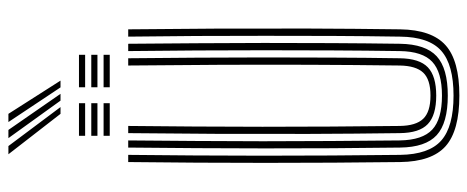

<svg xmlns="http://www.w3.org/2000/svg" viewBox="-356 -776 1139 468"><g transform="rotate(-90 214.0 -542.5)"><path d="M214.5 7.2Q128.8 7.2 91.1 -26.4Q53.5 -60 52.5 -137Q51.5 -217.8 51 -299.9Q50.5 -382 50.5 -465.1Q50.5 -548.2 51 -632Q51.5 -715.8 52.5 -800H70Q69.2 -720.8 68.6 -638.8Q68 -556.8 68 -473.2Q68 -389.8 68.5 -305.5Q69 -221.2 70 -137.2Q71 -67 104.9 -37Q138.8 -7 214.5 -7Q289.8 -7 323.6 -36.9Q357.5 -66.8 358.2 -137.2Q359.5 -219.2 359.9 -301.8Q360.2 -384.2 360.2 -467.2Q360.2 -550.2 359.8 -633.6Q359.2 -717 358.2 -800H376Q377.2 -689.2 377.8 -579Q378.2 -468.8 377.9 -358.5Q377.5 -248.2 376 -137Q374.8 -60 337.2 -26.4Q299.8 7.2 214.5 7.2ZM214.5 -21Q147.5 -21 118 -48.1Q88.5 -75.2 87.8 -137.5Q86.8 -220.5 86.2 -303.1Q85.8 -385.8 85.8 -468.4Q85.8 -551 86.4 -633.9Q87 -716.8 87.8 -800H105.2Q104.5 -720 103.9 -637.8Q103.2 -555.5 103.2 -472.1Q103.2 -388.8 103.8 -305Q104.2 -221.2 105.2 -137.8Q106.2 -82.5 131.6 -58.9Q157 -35.2 214.5 -35.2Q271.5 -35.2 296.9 -58.9Q322.2 -82.5 323 -137.8Q324.2 -219.5 324.6 -302.1Q325 -384.8 325 -467.6Q325 -550.5 324.5 -633.6Q324 -716.8 323 -800H340.8Q341.5 -716.5 342.1 -633.9Q342.8 -551.2 342.8 -468.8Q342.8 -386.2 342.4 -303.6Q342 -221 340.8 -137.5Q339.8 -75.2 310.4 -48.1Q281 -21 214.5 -21ZM214.5 -49.2Q166.5 -49.2 145 -69.8Q123.5 -90.2 123 -138Q121.5 -248.5 121.1 -358.5Q120.8 -468.5 121.2 -578.8Q121.8 -689 123 -800H140.5Q139.8 -720.5 139.1 -638.4Q138.5 -556.2 138.5 -472.8Q138.5 -389.2 139 -305.2Q139.5 -221.2 140.5 -138.2Q141 -98.8 157.9 -81Q174.8 -63.2 214.5 -63.2Q253.8 -63.2 270.5 -81Q287.2 -98.8 287.8 -138.2Q289.2 -248.2 289.6 -358.2Q290 -468.2 289.5 -578.8Q289 -689.2 287.8 -800H305.5Q306.2 -716.5 306.9 -633.8Q307.5 -551 307.5 -468.6Q307.5 -386.2 307.1 -303.8Q306.8 -221.2 305.5 -138Q304.8 -90 283.4 -69.6Q262 -49.2 214.5 -49.2ZM234.8 -905V-920H314V-905ZM116.5 -845V-860H196V-845ZM116.5 -875V-890H196V-875ZM116.5 -905V-920H196V-905ZM234.8 -845V-860H314V-845ZM234.8 -875V-890H314V-875ZM170 -965 71.5 -1092H91.5L186.5 -965ZM202.2 -965 110.8 -1092H130.8L218.8 -965ZM234.5 -965 150 -1092H170L251 -965Z"/></g></svg>

Font: Big Shoulders Inline Text Thin Medium
Style: Regular
Weight: 500
Version: Version 2.002